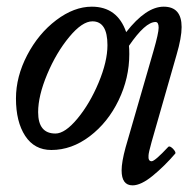

<svg xmlns="http://www.w3.org/2000/svg" viewBox="-20 -436 564 575"><path d="M133.8 13.2Q83 13.2 55.4 -29.1Q27.8 -71.3 27.8 -141.1Q27.8 -206.5 61.5 -271Q95.2 -335.4 148.4 -375.7Q201.7 -416 254.9 -416Q331.5 -416 357.9 -339.8Q417.5 -416 470.2 -416Q523.9 -416 523.9 -355Q523.9 -323.2 508.8 -272L434.1 -11.2Q424.8 22 424.8 29.8Q423.3 46.9 434.1 46.9Q443.8 46.9 483.9 3.9Q486.8 1 492.7 4.9Q498.5 8.8 502.7 15.1Q506.8 21.5 504.9 23.9Q473.1 61 437.7 90.1Q402.3 119.1 377 119.1Q344.2 119.1 344.2 74.2Q344.2 49.3 356 5.9L439.9 -284.2Q455.1 -336.9 455.1 -353Q455.1 -370.1 445.8 -370.1Q415 -370.1 366.2 -298.8Q367.2 -291 367.2 -273.9Q367.2 -202.1 335.2 -135.7Q303.2 -69.3 249 -28.1Q194.8 13.2 133.8 13.2ZM146 -36.1Q174.8 -36.1 211.9 -80.8Q249 -125.5 275.4 -188.7Q301.8 -252 301.8 -300.8Q301.8 -372.1 256.8 -372.1Q226.1 -372.1 187.3 -325.2Q148.4 -278.3 121.3 -213.6Q94.2 -148.9 94.2 -100.1Q94.2 -36.1 146 -36.1Z"/></svg>

Font: Junicode SmCond Medium
Style: Italic
Weight: 500
Width: 4
Italic angle: -11°
Designer: Peter S. Baker
Version: Version 2.206